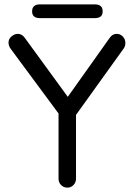

<svg xmlns="http://www.w3.org/2000/svg" viewBox="-20 -859 612 879"><path d="M514 -704Q531 -704 542.5 -691.5Q554 -679 554 -663Q554 -657 552.5 -650.5Q551 -644 547 -638L315 -315L328 -364V-41Q328 -24 316.5 -12Q305 0 289 0Q271 0 259.5 -12Q248 -24 248 -41V-356L255 -330L30 -634Q24 -642 21.5 -649.5Q19 -657 19 -664Q19 -681 33 -692.5Q47 -704 61 -704Q81 -704 94 -685L301 -401L282 -404L481 -684Q494 -704 514 -704ZM163 -776Q127 -776 127 -807Q127 -839 163 -839H414Q450 -839 450 -807Q450 -776 414 -776Z"/></svg>

Font: Quicksand Light Medium
Style: Regular
Weight: 500
Version: Version 3.006